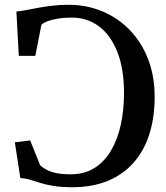

<svg xmlns="http://www.w3.org/2000/svg" viewBox="-20 -771 693 802"><path d="M282 11Q236 11 204 5.8Q172 0.5 148.8 -6.8Q125.5 -14 106 -20Q86.5 -26 65 -27L42 -176.5L106 -184.5L148 -80Q159.5 -70 175.2 -61.5Q191 -53 215 -48Q239 -43 275.5 -43Q333 -43 375 -69.5Q417 -96 444.2 -142.8Q471.5 -189.5 484.8 -251Q498 -312.5 498 -381.5Q498 -484.5 469.8 -555Q441.5 -625.5 392.5 -661.5Q343.5 -697.5 280.5 -697.5Q246.5 -697.5 220.5 -693Q194.5 -688.5 177.8 -682Q161 -675.5 153 -667.5L127.5 -537.5H58.5L48.5 -723Q67 -724.5 90 -729Q113 -733.5 140.2 -738.5Q167.5 -743.5 198.8 -747.2Q230 -751 265.5 -751Q343 -751 408.5 -723.2Q474 -695.5 523 -644.5Q572 -593.5 599 -523Q626 -452.5 626 -366Q626 -280.5 604 -211Q582 -141.5 538.2 -91.8Q494.5 -42 430.2 -15.5Q366 11 282 11Z"/></svg>

Font: Merriweather 28pt Medium
Style: Regular
Weight: 500
Version: Version 2.100